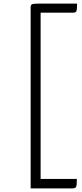

<svg xmlns="http://www.w3.org/2000/svg" viewBox="-20 -841 455 1059"><path d="M405 -821Q405 -787 401.5 -779Q398 -771 382 -771H204V146H404Q404 182 399.5 190Q395 198 380 198H149V-801Q149 -814 156.5 -817.5Q164 -821 193 -821Z"/></svg>

Font: Yanone Kaffeesatz Light
Style: Regular
Weight: 300
Designer: Yanone (Cyrillic: Daniel Pouzeot)
Foundry: Yanone
Version: Version 1.003;PS 001.003;hotconv 1.0.88;makeotf.lib2.5.64775